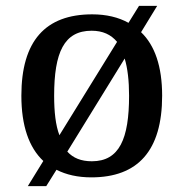

<svg xmlns="http://www.w3.org/2000/svg" viewBox="-20 -596 627 656"><path d="M128 -46 75 40H138L173 -16C206 1 246 10 292 10C451 10 534 -81 534 -269C534 -369 509 -441 462 -486L517 -576H455L419 -518C385 -537 343 -547 295 -547C135 -547 53 -456 53 -269C53 -166 79 -92 128 -46ZM380 -453 183 -134C170 -168 165 -214 165 -269C165 -417 199 -491 293 -491C331 -491 359 -478 380 -453ZM294 -45C257 -45 230 -56 210 -78L406 -396C416 -363 421 -320 421 -269C421 -122 388 -45 294 -45Z"/></svg>

Font: Noto Serif Telugu Medium
Style: Regular
Weight: 500
Designer: Jelle Bosma - Monotype Design Team
Foundry: Monotype Imaging Inc.
Version: Version 2.005